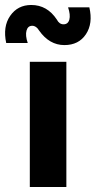

<svg xmlns="http://www.w3.org/2000/svg" viewBox="-59 -747 382 767"><path d="M198.2 -566.9Q138.2 -566.9 97.2 -625Q85.9 -644 69.8 -644Q52.2 -644 46.9 -624.8Q41.5 -605.5 51.8 -575.2H-34.2Q-48.3 -640.6 -18.3 -683.8Q11.7 -727.1 65.9 -727.1Q129.4 -727.1 168 -668.9Q177.7 -649.9 194.8 -649.9Q212.9 -649.9 218 -668.7Q223.1 -687.5 212.9 -717.8H297.9Q313 -653.3 284.2 -610.1Q255.4 -566.9 198.2 -566.9ZM60.1 -500H206.1V0H60.1Z"/></svg>

Font: Oakes Grotesk Bold
Style: Regular
Weight: 700
Designer: Samuel Oakes
Foundry: Samuel Oakes
Version: Version 1.000;PS 001.000;hotconv 1.0.88;makeotf.lib2.5.64775